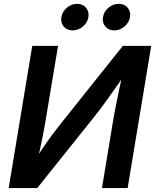

<svg xmlns="http://www.w3.org/2000/svg" viewBox="-20 -962 793 982"><path d="M632.8 0H501.5L561.5 -362.8Q565.4 -384.8 572.5 -420.9Q579.6 -457 589.6 -504.2Q599.6 -551.3 611.3 -606L630.4 -597.7Q590.8 -541.5 560.8 -498.5Q530.8 -455.6 506.3 -422.4Q481.9 -389.2 458.5 -360.4L170.4 0H24.4L145 -727.5H276.9L212.4 -340.8Q208.5 -315.4 200.9 -277.1Q193.4 -238.8 184.3 -197Q175.3 -155.3 166 -117.7L152.8 -132.3Q177.7 -173.8 202.4 -210Q227.1 -246.1 249.3 -275.6Q271.5 -305.2 288.6 -326.7L608.4 -727.5H753.4ZM564.5 -806.6Q535.6 -806.6 518.8 -826.4Q502 -846.2 506.8 -874.5Q511.2 -902.8 534.7 -922.6Q558.1 -942.4 586.9 -942.4Q616.2 -942.4 632.8 -922.6Q649.4 -902.8 645 -874.5Q640.1 -846.2 616.7 -826.4Q593.3 -806.6 564.5 -806.6ZM351.6 -806.6Q322.8 -806.6 305.9 -826.4Q289.1 -846.2 293.9 -874.5Q298.3 -902.8 321.8 -922.6Q345.2 -942.4 374 -942.4Q403.3 -942.4 419.9 -922.6Q436.5 -902.8 432.1 -874.5Q427.7 -846.2 404.1 -826.4Q380.4 -806.6 351.6 -806.6Z"/></svg>

Font: Inter 20pt SemiBold
Style: Italic
Weight: 600
Italic angle: -9.3988°
Version: Version 4.001;git-66647c0bb